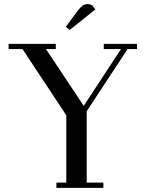

<svg xmlns="http://www.w3.org/2000/svg" viewBox="-20 -916 743 936"><path d="M22 -676.8V-702.1H252V-676.8H204.1L388.2 -399.9L569.8 -676.8H485.8V-702.1H647.9V-676.8H602.1L402.8 -374V-25.9H483.9V0H254.9V-25.9H303.2V-354L89.8 -676.8ZM300.8 -785.2 358.9 -863.8Q373.5 -882.3 383.5 -889.2Q393.6 -896 408.2 -896Q413.6 -896 419.2 -894.3Q424.8 -892.6 427.7 -890.6L430.2 -889.2L444.8 -870.1L319.8 -770Z"/></svg>

Font: Dehuti
Style: Bold
Weight: 700
Version: Version 1.2